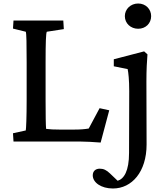

<svg xmlns="http://www.w3.org/2000/svg" viewBox="-20 -807 949 1095"><path d="M554 6 603 -178 548 -190 486 -74C462 -70 438 -68 403 -68H320C288 -68 265 -69 243 -72C241 -89 240 -155 240 -237V-452C240 -563 242 -618 247 -626L344 -641L341 -690H57L54 -644L127 -626C131 -617 132 -555 132 -452V-237C132 -136 129 -74 127 -63L54 -47L57 0H431C464 0 517 3 554 6ZM509 193C509 234 557 268 624 268C732 268 816 173 816 17L815 -341C815 -413 818 -456 821 -497L802 -514L629 -469V-429L708 -413C712 -395 717 -352 717 -287L716 65C716 169 687 213 651 224L607 182C587 163 571 155 549 155C524 155 509 170 509 193ZM692 -715C692 -674 725 -643 768 -643C811 -643 842 -674 842 -715C842 -755 811 -787 768 -787C725 -787 692 -755 692 -715Z"/></svg>

Font: TPK Tissa Web Medium
Style: Regular
Weight: 500
Designer: Jacques Le Bailly, Suppakit Chalermlarp | Katatrad Co.,Ltd.
Foundry: Jacques Le Bailly, Cadson Demak Co.,Ltd.
Version: Version 5.000;Glyphs 3.1.2 (3151)